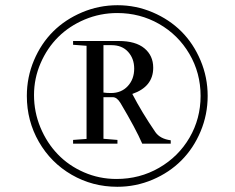

<svg xmlns="http://www.w3.org/2000/svg" viewBox="-20 -737 910 744"><path d="M434.6 -13.2Q338.4 -13.2 257.8 -59.8Q177.2 -106.4 130.6 -187.5Q84 -268.6 84 -365.2Q84 -438 111.6 -503.2Q139.2 -568.4 186 -615Q232.9 -661.6 298.1 -689.2Q363.3 -716.8 435.5 -716.8Q506.8 -716.8 571.5 -689.2Q636.2 -661.6 682.9 -615Q729.5 -568.4 757.1 -502.9Q784.7 -437.5 784.7 -365.2Q784.7 -293 757.3 -227.8Q730 -162.6 683.1 -115.5Q636.2 -68.4 571.3 -40.8Q506.3 -13.2 434.6 -13.2ZM431.2 -43.5Q521.5 -43.5 596.4 -86.7Q671.4 -129.9 714.4 -203.6Q757.3 -277.3 757.3 -365.2Q757.3 -454.1 713.9 -528.1Q670.4 -602.1 596.4 -644.3Q522.5 -686.5 434.6 -686.5Q368.2 -686.5 308.3 -661.4Q248.5 -636.2 205.6 -593.5Q162.6 -550.8 137.2 -491.9Q111.8 -433.1 111.8 -368.7Q111.8 -302.7 136.7 -242.9Q161.6 -183.1 203.9 -139.2Q246.1 -95.2 305.4 -69.3Q364.7 -43.5 431.2 -43.5ZM263.2 -180.2V-194.8L315.4 -198.7V-559.6L263.2 -563.5V-578.1H440.4Q505.4 -578.1 539.6 -549.8Q573.7 -521.5 573.7 -474.6Q573.7 -400.9 492.7 -373Q529.3 -302.2 582 -225.1Q600.6 -198.7 641.6 -193.4V-180.2H531.2Q506.3 -237.8 446.8 -337.9Q433.1 -360.4 417 -360.4H380.9V-199.2L435.1 -194.8V-180.2ZM380.9 -562V-378.4Q393.1 -376.5 410.2 -376.5Q450.2 -376.5 475.1 -403.3Q500 -430.2 500 -471.2Q500 -509.8 476.6 -535.9Q453.1 -562 412.1 -562Z"/></svg>

Font: Elstob ExtraLight
Style: Regular
Weight: 200
Designer: Peter S. Baker
Version: Version 1.015